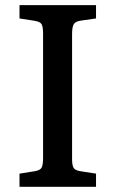

<svg xmlns="http://www.w3.org/2000/svg" viewBox="-20 -720 445 740"><path d="M55.2 0V-50.8L113.8 -60.1Q134.8 -63.5 140.4 -74Q146 -84.5 146 -110.8V-590.8Q146 -617.7 140.1 -627.2Q134.3 -636.7 111.8 -640.1L55.2 -648.9V-700.2H350.1V-648.9L289.1 -640.1Q269.5 -636.7 263.7 -625.7Q257.8 -614.7 257.8 -588.9V-106.9Q257.8 -82.5 263.7 -73Q269.5 -63.5 290 -60.1L350.1 -50.8V0Z"/></svg>

Font: Literata Book Medium
Style: Regular
Weight: 500
Designer: Latin by Veronika Burian and Jose Scaglione. Greek by Irene Vlachou. Cyrillic by Vera Evstafieva
Foundry: TypeTogether
Version: Version 2.003;PS 002.003;hotconv 1.0.88;makeotf.lib2.5.64775